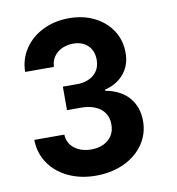

<svg xmlns="http://www.w3.org/2000/svg" viewBox="-81 -613 803 873"><g transform="rotate(-10 320.0 -176.5)"><path d="M43.9 -22.5H182.6Q184.6 18.6 215.6 42Q246.6 65.4 293 65.4Q324.2 65.4 349.1 53.7Q374 42 387.9 20Q401.9 -2 401.4 -31.2Q401.9 -61 387 -83.5Q372.1 -106 344.2 -117.9Q316.4 -129.9 279.3 -129.9H213.9V-238.3H279.3Q327.1 -238.3 356.9 -263.4Q386.7 -288.6 386.7 -332Q386.7 -374 361.1 -398.4Q335.4 -422.9 293.9 -422.9Q266.1 -422.9 242.7 -412.4Q219.2 -401.9 204.8 -381.6Q190.4 -361.3 189.5 -334H56.6Q57.6 -393.6 89.1 -440.4Q120.6 -487.3 174.6 -513.7Q228.5 -540 294.9 -540Q361.8 -540 413.6 -513.4Q465.3 -486.8 493.7 -441.4Q522 -396 521.5 -340.8Q522 -284.7 489.5 -245.1Q457 -205.6 400.4 -191.4V-186.5Q471.2 -173.3 508.5 -129.9Q545.9 -86.4 545.9 -21.5Q545.9 37.6 513.2 85.2Q480.5 132.8 422.9 159.7Q365.2 186.5 293 186.5Q222.2 186.5 165.8 159.9Q109.4 133.3 77.1 85.7Q44.9 38.1 43.9 -22.5Z"/></g></svg>

Font: Pretendard GOV
Style: Bold
Weight: 700
Designer: Base glyphs from Inter by Rasmus Andersson; Hangeul glyphs from Noto Sans CJK(Source Han Sans) by Jang Soo-young and Kan
Foundry: Kil Hyung-jin
Version: Version 1.309